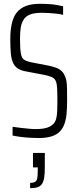

<svg xmlns="http://www.w3.org/2000/svg" viewBox="-20 -716 406 1007"><path d="M182 8Q161 8 136.5 6.5Q112 5 88.5 2Q65 -1 46 -5V-51Q66 -48 88 -45.5Q110 -43 130.5 -41Q151 -39 166 -39Q202 -39 224 -45.5Q246 -52 260 -66Q271 -78 275 -94.5Q279 -111 280 -134Q281 -157 281 -185Q281 -229 279.5 -254.5Q278 -280 271.5 -293Q265 -306 250 -312.5Q235 -319 208 -324L108 -343Q83 -349 68.5 -360.5Q54 -372 46.5 -391Q39 -410 36.5 -440Q34 -470 34 -511Q34 -558 42 -593Q50 -628 68 -650.5Q86 -673 115.5 -684.5Q145 -696 189 -696Q215 -696 238 -694.5Q261 -693 280.5 -689.5Q300 -686 311 -683V-638Q297 -642 278 -644Q259 -646 239.5 -647.5Q220 -649 202 -649Q161 -649 138 -640Q115 -631 104 -613Q92 -594 88.5 -569.5Q85 -545 85 -510Q85 -459 89.5 -435Q94 -411 106 -403Q118 -395 140 -390L233 -372Q258 -367 275 -360.5Q292 -354 303.5 -343Q315 -332 322 -313Q327 -303 329 -287.5Q331 -272 331.5 -249Q332 -226 332 -192Q332 -155 329.5 -123.5Q327 -92 318.5 -67.5Q310 -43 293.5 -26Q277 -9 249.5 -0.5Q222 8 182 8ZM138 271V243Q156 243 164.5 237.5Q173 232 175.5 218Q178 204 178 181V162H153V86H215V165Q215 197 211.5 217Q208 237 200 249Q192 261 177 266Q162 271 138 271Z"/></svg>

Font: Saira ExtraCondensed Light
Style: Regular
Weight: 300
Width: 2
Designer: Hector Gatti with collaboration of the Omnibus-Type team
Foundry: Omnibus-Type
Version: Version 1.101